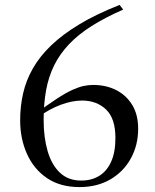

<svg xmlns="http://www.w3.org/2000/svg" viewBox="-20 -751 629 781"><path d="M466.5 -731 481 -712Q407 -679.5 352.2 -644.8Q297.5 -610 260.2 -570.5Q223 -531 200.2 -485Q177.5 -439 167.5 -384Q157.5 -329 157.5 -263Q157.5 -192 173.8 -136.2Q190 -80.5 223.8 -48.5Q257.5 -16.5 310.5 -16.5Q352.5 -16.5 383.8 -35.8Q415 -55 432.2 -93.5Q449.5 -132 449.5 -190Q449.5 -269.5 411.2 -305.8Q373 -342 313.5 -342Q293 -342 270.8 -337.5Q248.5 -333 225.5 -324.2Q202.5 -315.5 180.8 -303.5Q159 -291.5 139 -277L120.5 -285Q173.5 -325 210.8 -349.2Q248 -373.5 274.8 -385.5Q301.5 -397.5 321.2 -401.5Q341 -405.5 359 -405.5Q411 -405.5 452.2 -384.8Q493.5 -364 517.8 -324.2Q542 -284.5 542 -227.5Q542 -160.5 512.2 -106.5Q482.5 -52.5 428.8 -21.2Q375 10 303.5 10Q225 10 171.2 -26.5Q117.5 -63 89.8 -124.8Q62 -186.5 62 -261.5Q62 -318.5 74 -371.2Q86 -424 113.8 -472.8Q141.5 -521.5 188 -566.2Q234.5 -611 303 -652.2Q371.5 -693.5 466.5 -731Z"/></svg>

Font: Newsreader 60pt
Style: Regular
Weight: 400
Designer: Hugues Gentile
Foundry: Production Type
Version: Version 1.003